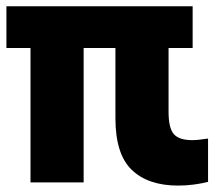

<svg xmlns="http://www.w3.org/2000/svg" viewBox="-20 -568 682 598"><path d="M75 0V-418.5H0V-548.5H580V-418.5H505V-219.5Q505 -169 521.5 -150.2Q538 -131.5 579 -131.5Q590 -131.5 601.8 -133Q613.5 -134.5 628 -136.5V-1.5Q608.5 3.5 583.8 6.8Q559 10 534.5 10Q441.5 10 390.5 -38.8Q339.5 -87.5 339.5 -200V-418.5H240.5V0Z"/></svg>

Font: Encode Sans Condensed ExtraBold
Style: Regular
Weight: 800
Width: 3
Designer: Multiple Designers
Foundry: Impallari Type
Version: Version 3.000; ttfautohint (v1.8.3) -l 8 -r 50 -G 200 -x 14 